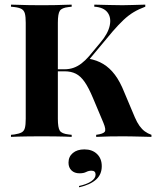

<svg xmlns="http://www.w3.org/2000/svg" viewBox="-20 -591 674 829"><path d="M149.2 -2.4Q123.4 -2.4 100 -2Q76.6 -1.6 58.5 -1.2Q40.3 -0.8 27.4 0V-8.9L42.7 -10.5Q62.9 -13.7 73.4 -19.4Q83.9 -25 87.5 -38.7Q91.1 -52.4 91.1 -78.2V-492.7Q91.1 -518.5 87.5 -532.3Q83.9 -546 73.4 -552Q62.9 -558.1 42.7 -560.5L27.4 -562.1V-571Q40.3 -571 58.5 -570.2Q76.6 -569.4 100 -569Q123.4 -568.5 149.2 -568.5H159.7H171Q197.6 -568.5 219.8 -569Q241.9 -569.4 259.7 -570.2Q277.4 -571 289.5 -571V-562.1L275.8 -560.5Q246.8 -557.3 238.3 -544.4Q229.8 -531.5 229.8 -492.7V-78.2Q229.8 -39.5 238.3 -26.6Q246.8 -13.7 275.8 -10.5L289.5 -8.9V0Q277.4 -0.8 259.7 -1.2Q241.9 -1.6 219.8 -2Q197.6 -2.4 171 -2.4H159.7ZM395.2 0V-8.9Q425.8 -12.9 432.3 -22.2Q438.7 -31.5 426.6 -60.5L381.5 -167.7Q362.9 -212.1 345.6 -237.1Q328.2 -262.1 307.7 -272.6Q287.1 -283.1 258.9 -283.1H223.4V-291.9H258.9Q279 -291.9 296.8 -298Q314.5 -304 331.5 -316.9Q348.4 -329.8 364.5 -348.4L412.9 -406.5Q446 -445.2 453.6 -479.8Q461.3 -514.5 444.4 -537.1Q427.4 -559.7 387.1 -562.1V-571Q422.6 -570.2 452.8 -569.4Q483.1 -568.5 508.9 -568.5Q529.8 -568.5 551.2 -569.4Q572.6 -570.2 607.3 -571V-562.1Q579 -551.6 556.9 -538.3Q534.7 -525 513.3 -504.8Q491.9 -484.7 465.3 -454L359.7 -327.4L361.3 -337.9Q398.4 -331.5 426.2 -314.5Q454 -297.6 476.2 -268.1Q498.4 -238.7 516.9 -191.9L562.1 -84.7Q571.8 -62.1 582.3 -47.6Q592.7 -33.1 605.2 -23.8Q617.7 -14.5 633.9 -8.9V0Q605.6 -0.8 585.1 -1.2Q564.5 -1.6 548.4 -2Q532.3 -2.4 515.3 -2.4Q487.1 -2.4 456.5 -2Q425.8 -1.6 395.2 0ZM321.8 217.7 321 212.1Q354.8 204.8 373.8 191.9Q392.7 179 392.7 162.9Q392.7 146 375 146Q362.9 146 352 151.6Q341.1 157.3 323.4 157.3Q301.6 157.3 288.7 144.8Q275.8 132.3 275.8 111.3Q275.8 85.5 294.4 69.8Q312.9 54 344.4 54Q378.2 54 398.8 73.8Q419.4 93.5 419.4 126.6Q419.4 162.1 394.8 184.3Q370.2 206.5 321.8 217.7Z"/></svg>

Font: Playfair 144pt SemiCondensed ExtraBold
Style: Regular
Weight: 800
Width: 4
Designer: Claus Eggers Sørensen
Foundry: Claus Eggers Sørensen
Version: Version 2.203